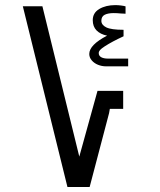

<svg xmlns="http://www.w3.org/2000/svg" viewBox="-20 -750 640 770"><path d="M71.5 -725H150L298 -122L371 -385.5H474V-313.5H420.5L417.5 -296.5L339.5 0H250.5ZM338 -533.5Q338 -570 409.5 -607Q382.5 -612.5 367.2 -628Q352 -643.5 352 -669Q352 -698.5 378.2 -714Q404.5 -729.5 442.5 -729.5Q453.5 -729.5 465.2 -728Q477 -726.5 483.5 -724.5V-695L463.5 -696Q450 -697.5 436 -697.5Q413.5 -697.5 400 -690.8Q386.5 -684 386.5 -666.5Q386.5 -650 406.2 -640.2Q426 -630.5 475.5 -630.5V-604.5Q429 -583 400.5 -564.5Q386 -555 381 -549.2Q376 -543.5 376 -537Q376 -526 386 -520.5Q396 -515 413 -515H494V-484H404.5Q388.5 -484 373 -490.2Q357.5 -496.5 347.8 -508Q338 -519.5 338 -533.5Z"/></svg>

Font: JuliaMono
Style: Bold
Weight: 700
Monospace: yes
Designer: cormullion
Foundry: corm
Version: Version 0.055; ttfautohint (v1.8.4)